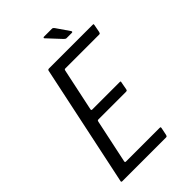

<svg xmlns="http://www.w3.org/2000/svg" viewBox="-240 -894 982 982"><g transform="rotate(-45 251.5 -403.0)"><path d="M38 0Q34 0 32.5 -2Q31 -4 32 -7L171 -665Q172 -673 181 -673H496Q502 -673 502.5 -671.5Q503 -670 502 -665L494 -623Q492 -617 490.5 -615.5Q489 -614 484 -614H241Q236 -614 234.5 -612.5Q233 -611 232 -607L183 -376Q182 -372 183.5 -370Q185 -368 188 -368H386Q392 -368 393 -366.5Q394 -365 392 -358L385 -320Q384 -314 382 -312Q380 -310 374 -310H176Q171 -310 169.5 -308.5Q168 -307 167 -303L117 -67Q116 -63 116.5 -60.5Q117 -58 123 -58H364Q371 -58 372 -56.5Q373 -55 372 -49L364 -10Q362 -3 360 -1.5Q358 0 352 0ZM354 -719Q350 -719 347.5 -721Q345 -723 341 -726L273 -799Q271 -801 272.5 -803.5Q274 -806 277 -806H334Q339 -806 341.5 -804.5Q344 -803 347 -799L396 -728Q398 -725 397.5 -722Q397 -719 392 -719Z"/></g></svg>

Font: Glory
Style: Italic
Weight: 400
Italic angle: -12°
Designer: Robert Leuschke
Foundry: Robert Leuschke
Version: Version 1.011